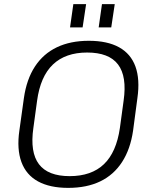

<svg xmlns="http://www.w3.org/2000/svg" viewBox="-20 -905 740 932"><path d="M311 7Q222 7 164.5 -24.5Q107 -56 84 -118.5Q61 -181 74 -271L96 -429Q109 -520 149.5 -582Q190 -644 256 -675.5Q322 -707 411 -707Q501 -707 558 -675.5Q615 -644 637.5 -582Q660 -520 647 -429L626 -271Q613 -181 572.5 -118.5Q532 -56 466.5 -24.5Q401 7 311 7ZM318 -50Q424 -50 484.5 -108Q545 -166 562 -284L580 -416Q597 -534 553 -592Q509 -650 403 -650Q298 -650 237 -592Q176 -534 160 -416L142 -284Q125 -166 169 -108Q213 -50 318 -50ZM398 -885 381 -772H320L336 -885ZM537 -885 520 -772H459L475 -885Z"/></svg>

Font: Pathway Extreme 8pt Thin 12pt ExtraLight
Style: Italic
Weight: 250
Italic angle: -8°
Version: Version 1.001;gftools[0.9.26]